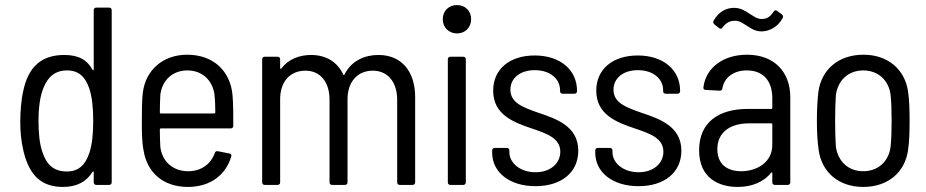

<svg xmlns="http://www.w3.org/2000/svg" viewBox="-20 -730 3657 758"><path d="M350 -690V-456C350 -452 347 -451 345 -455C325 -492 292 -513 234 -513C145 -513 91 -468 71 -367C63 -331 60 -283 60 -248C60 -213 63 -174 73 -132C97 -34 146 8 229 8C285 8 322 -14 345 -51C347 -54 350 -54 350 -50V-10C350 -4 354 0 360 0H411C417 0 421 -4 421 -10V-690C421 -696 417 -700 411 -700H360C354 -700 350 -696 350 -690ZM333 -127C318 -81 292 -53 244 -53C191 -53 164 -81 148 -128C136 -161 132 -205 132 -253C132 -305 138 -350 152 -384C169 -426 197 -452 245 -452C292 -452 317 -425 332 -382C344 -347 348 -302 348 -253C348 -204 344 -160 333 -127Z M723 -54C662 -54 620 -93 613 -150C612 -169 611 -193 611 -219C611 -222 613 -223 615 -223H891C897 -223 901 -227 901 -233C901 -278 901 -321 898 -354C890 -448 824 -514 719 -514C623 -514 555 -453 544 -365C540 -333 540 -295 540 -253C540 -209 540 -170 547 -135C561 -49 624 8 722 8C809 8 871 -38 893 -112C895 -118 892 -123 886 -124L840 -133C834 -134 830 -132 828 -126C813 -83 775 -54 723 -54ZM720 -452C779 -452 820 -412 827 -355C829 -335 830 -311 830 -286C830 -283 828 -282 826 -282H615C613 -282 611 -283 611 -286C611 -311 612 -335 613 -356C620 -412 660 -452 720 -452Z M1474 -513C1420 -513 1368 -491 1340 -436C1338 -433 1336 -433 1335 -436C1312 -485 1268 -513 1208 -513C1163 -513 1119 -497 1091 -460C1088 -457 1086 -458 1086 -461V-496C1086 -502 1082 -506 1076 -506H1025C1019 -506 1015 -502 1015 -496V-10C1015 -4 1019 0 1025 0H1076C1082 0 1086 -4 1086 -10V-338C1086 -408 1125 -451 1186 -451C1243 -451 1281 -408 1281 -336V-10C1281 -4 1285 0 1291 0H1342C1348 0 1352 -4 1352 -10V-338C1352 -408 1392 -451 1452 -451C1509 -451 1548 -408 1548 -336V-10C1548 -4 1552 0 1558 0H1609C1615 0 1619 -4 1619 -10V-346C1619 -450 1564 -513 1474 -513Z M1784 -598C1817 -598 1840 -622 1840 -654C1840 -687 1817 -710 1784 -710C1752 -710 1728 -687 1728 -654C1728 -622 1752 -598 1784 -598ZM1758 0H1809C1815 0 1819 -4 1819 -10V-496C1819 -502 1815 -506 1809 -506H1758C1752 -506 1748 -502 1748 -496V-10C1748 -4 1752 0 1758 0Z M2094 5C2197 5 2263 -50 2263 -135C2263 -231 2177 -261 2105 -285C2045 -306 1995 -324 1995 -376C1995 -421 2033 -453 2091 -453C2153 -453 2191 -418 2191 -374V-370C2191 -364 2195 -360 2201 -360H2248C2254 -360 2258 -364 2258 -370V-372C2258 -453 2193 -511 2091 -511C1993 -511 1927 -458 1927 -372C1927 -277 2008 -247 2079 -223C2138 -203 2192 -185 2192 -131C2192 -85 2153 -50 2094 -50C2033 -50 1991 -87 1991 -129V-136C1991 -142 1987 -146 1981 -146H1933C1927 -146 1923 -142 1923 -136V-127C1923 -51 1990 5 2094 5Z M2501 5C2604 5 2670 -50 2670 -135C2670 -231 2584 -261 2512 -285C2452 -306 2402 -324 2402 -376C2402 -421 2440 -453 2498 -453C2560 -453 2598 -418 2598 -374V-370C2598 -364 2602 -360 2608 -360H2655C2661 -360 2665 -364 2665 -370V-372C2665 -453 2600 -511 2498 -511C2400 -511 2334 -458 2334 -372C2334 -277 2415 -247 2486 -223C2545 -203 2599 -185 2599 -131C2599 -85 2560 -50 2501 -50C2440 -50 2398 -87 2398 -129V-136C2398 -142 2394 -146 2388 -146H2340C2334 -146 2330 -142 2330 -136V-127C2330 -51 2397 5 2501 5Z M2882 -648C2900 -648 2911 -639 2929 -628C2945 -617 2963 -606 2986 -606C3014 -606 3050 -621 3070 -659C3073 -664 3071 -670 3067 -673L3048 -687C3043 -691 3038 -690 3034 -684C3020 -661 3004 -655 2987 -655C2969 -655 2955 -666 2939 -676C2921 -688 2903 -699 2878 -699C2846 -699 2817 -683 2797 -648C2794 -643 2796 -638 2800 -634L2819 -619C2824 -615 2829 -616 2833 -622C2848 -642 2863 -648 2882 -648ZM2929 -514C2835 -514 2766 -462 2757 -385C2756 -379 2760 -375 2766 -375L2821 -372C2827 -372 2831 -374 2832 -381C2839 -424 2876 -452 2928 -452C2996 -452 3029 -408 3029 -342V-304C3029 -302 3027 -300 3025 -300H2932C2817 -300 2740 -247 2740 -137C2740 -25 2820 8 2892 8C2946 8 2994 -10 3024 -48C3027 -51 3029 -49 3029 -46V-10C3029 -4 3033 0 3039 0H3090C3096 0 3100 -4 3100 -10V-346C3100 -446 3037 -514 2929 -514ZM2906 -54C2853 -54 2812 -80 2812 -141C2812 -208 2863 -243 2937 -243H3025C3027 -243 3029 -241 3029 -239V-158C3029 -89 2968 -54 2906 -54Z M3388 8C3486 8 3553 -50 3565 -138C3570 -171 3571 -212 3571 -254C3571 -294 3570 -335 3565 -368C3553 -455 3486 -514 3389 -514C3290 -514 3223 -455 3211 -368C3207 -336 3205 -295 3205 -254C3205 -213 3207 -171 3212 -138C3224 -50 3291 8 3388 8ZM3388 -54C3329 -54 3288 -93 3280 -151C3278 -178 3277 -213 3277 -253C3277 -292 3278 -328 3280 -355C3288 -413 3329 -452 3388 -452C3447 -452 3489 -413 3496 -355C3499 -328 3500 -293 3500 -253C3500 -215 3499 -179 3496 -151C3489 -93 3447 -54 3388 -54Z"/></svg>

Font: Barlow Semi Condensed
Style: Regular
Weight: 400
Width: 4
Designer: Jeremy Tribby
Foundry: Tribby Type
Version: Version 1.422;hotconv 1.0.109;makeotfexe 2.5.65596